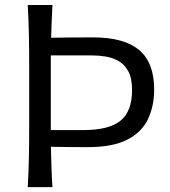

<svg xmlns="http://www.w3.org/2000/svg" viewBox="-20 -770 698 790"><path d="M94.2 0Q97.7 -62.5 98.9 -120.6Q100.1 -178.7 100.1 -248V-499.5Q100.1 -569.8 98.9 -627.9Q97.7 -686 94.2 -749.5H195.8Q193.8 -714.8 192.6 -681.6Q191.4 -648.4 190.4 -614.7Q221.7 -615.2 265.1 -615.7Q308.6 -616.2 362.8 -616.2Q490.7 -616.2 552.5 -564.2Q614.3 -512.2 614.3 -401.9Q614.3 -334 589.1 -280.3Q564 -226.6 504.2 -195.6Q444.3 -164.6 340.8 -164.6Q305.2 -164.6 262.9 -165Q220.7 -165.5 189.5 -166Q190.4 -123 191.7 -83Q192.9 -43 195.8 0ZM189 -234.9H324.7Q428.2 -234.9 475.8 -273.4Q523.4 -312 523.4 -399.4Q523.4 -447.8 508.1 -476.3Q492.7 -504.9 467.5 -519Q442.4 -533.2 413.6 -537.6Q384.8 -542 357.4 -542H189Z"/></svg>

Font: Pinar DS4-Regular
Style: Regular
Weight: 400
Designer: Amin Abedi
Version: Version 2.000